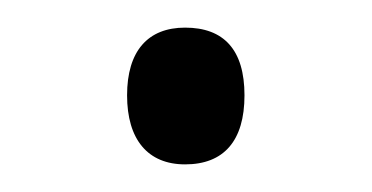

<svg xmlns="http://www.w3.org/2000/svg" viewBox="-20 -109 269 139"><path d="M72 -40C72 -8 87 10 114 10C142 10 157 -7 157 -40C157 -73 142 -89 114 -89C87 -89 72 -72 72 -40Z"/></svg>

Font: Noto Sans Armenian SemiCondensed Light
Style: Regular
Weight: 300
Width: 4
Designer: Monotype Design Team
Foundry: Monotype Imaging Inc.
Version: Version 2.008